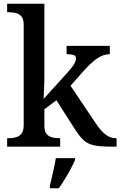

<svg xmlns="http://www.w3.org/2000/svg" viewBox="-20 -780 640 1021"><path d="M18 0V-45H27Q47 -45 65 -50Q83 -55 94.5 -69.5Q106 -84 106 -115V-649Q106 -678 94.5 -692Q83 -706 65 -710.5Q47 -715 27 -715H18V-760H216V-374Q216 -361 215.5 -340.5Q215 -320 214 -300.5Q213 -281 212.5 -267.5Q212 -254 212 -254L337 -392Q365 -423 374.5 -440Q384 -457 384 -470Q384 -483 371.5 -487.5Q359 -492 334 -492V-536H564V-492Q529 -492 495.5 -468.5Q462 -445 423 -401L355 -324L488 -126Q514 -86 540 -65.5Q566 -45 597 -45H600V0H586Q539 0 508 -3Q477 -6 455.5 -15Q434 -24 416 -43Q398 -62 377 -95L280 -247L216 -199V-111Q216 -82 227.5 -68Q239 -54 257 -49.5Q275 -45 295 -45H300V0ZM245 208Q253 176 262 136Q271 96 277 61H379V71Q370 92 355.5 119Q341 146 324.5 173Q308 200 293 221H245Z"/></svg>

Font: Noto Serif Hentaigana Medium
Style: Regular
Weight: 500
Designer: Kazuhiro Yamada
Foundry: nipponia
Version: Version 1.000; ttfautohint (v1.8.4.7-5d5b)